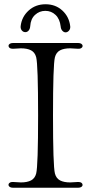

<svg xmlns="http://www.w3.org/2000/svg" viewBox="-20 -883 428 902"><path d="M20 -15Q20 -21 26.5 -25Q33 -29 43 -28Q67 -26 78 -26Q108 -26 126 -35.5Q144 -45 150 -68Q159 -104 159 -341Q159 -578 150 -614Q144 -637 126 -646.5Q108 -656 78 -656Q67 -656 43 -654H39Q30 -654 25 -658Q20 -662 20 -668Q20 -673 25.5 -677Q31 -681 41 -681H194H347Q357 -681 362.5 -677Q368 -673 368 -667Q368 -661 361.5 -657Q355 -653 345 -654Q321 -656 310 -656Q280 -656 262 -646.5Q244 -637 238 -614Q229 -578 229 -341Q229 -104 238 -68Q244 -45 262 -35.5Q280 -26 310 -26Q321 -26 345 -28H349Q358 -28 363 -24Q368 -20 368 -14Q368 -9 362.5 -5Q357 -1 347 -1H194H41Q31 -1 25.5 -5Q20 -9 20 -15ZM265 -759Q261 -794 241 -813Q221 -832 193 -832Q165 -832 144.5 -813Q124 -794 122 -760Q121 -747 114.5 -739.5Q108 -732 99 -732Q89 -732 82.5 -740Q76 -748 77 -760Q82 -804 114.5 -833.5Q147 -863 194 -863Q241 -863 273 -833.5Q305 -804 310 -759Q311 -747 304 -739Q297 -731 288 -731Q280 -731 273 -738.5Q266 -746 265 -759Z"/></svg>

Font: Hina Mincho
Style: Regular
Weight: 400
Designer: satsuyako
Foundry: satsuyako
Version: Version 1.100